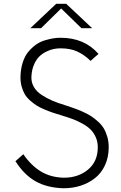

<svg xmlns="http://www.w3.org/2000/svg" viewBox="-20 -986 644 1021"><path d="M62 -128.9 104 -166Q145.5 -105.5 197.8 -74Q250 -42.5 319.8 -41Q396.5 -41 448.2 -84.2Q500 -127.4 500 -203.1Q500 -232.4 489 -256.8Q478 -281.2 461.4 -297.6Q444.8 -314 417.7 -328.9Q390.6 -343.8 366.5 -352.8Q342.3 -361.8 308.1 -372.1Q279.8 -380.4 260.5 -387Q241.2 -393.6 216.1 -404.1Q190.9 -414.6 174.3 -425.3Q157.7 -436 139.9 -451.7Q122.1 -467.3 111.8 -484.9Q101.6 -502.4 95 -526.1Q88.4 -549.8 88.9 -577.1Q89.8 -620.1 101.1 -654.5Q112.3 -689 130.9 -710.9Q149.4 -732.9 170.9 -748.3Q192.4 -763.7 217.5 -771.2Q242.7 -778.8 262.5 -782Q282.2 -785.2 301.8 -785.2Q429.2 -785.2 503.9 -699.2Q496.6 -692.9 489.7 -687Q482.9 -681.2 475.3 -674.3Q467.8 -667.5 461.9 -662.1Q428.7 -694.3 391.6 -711.7Q354.5 -729 301.8 -729Q284.7 -729 266.6 -725.6Q248.5 -722.2 227.1 -711.9Q205.6 -701.7 189 -685.5Q172.4 -669.4 160.4 -641.4Q148.4 -613.3 147 -577.1Q146 -547.9 160.2 -523.4Q174.3 -499 201.7 -481.2Q229 -463.4 257.8 -450.9Q286.6 -438.5 325.2 -426.8Q353.5 -417.5 373.3 -410.6Q393.1 -403.8 419.4 -392.1Q445.8 -380.4 463.6 -368.9Q481.4 -357.4 500.7 -340.1Q520 -322.8 531.5 -303.7Q543 -284.7 550.5 -258.8Q558.1 -232.9 558.1 -203.1Q558.1 -149.9 538.3 -107.4Q518.6 -64.9 484.9 -38.6Q451.2 -12.2 408.7 1.5Q366.2 15.1 317.9 15.1Q231 12.7 169.9 -21.5Q108.9 -55.7 62 -128.9ZM278.8 -965.8H332L470.2 -835.9H413.1L305.2 -940.9L198.2 -835.9H141.1Q278.3 -965.3 278.8 -965.8Z"/></svg>

Font: Junction Light
Style: Regular
Weight: 300
Designer: Caroline Hadilaksono
Foundry: Caroline Hadilaksono
Version: Version 1.002